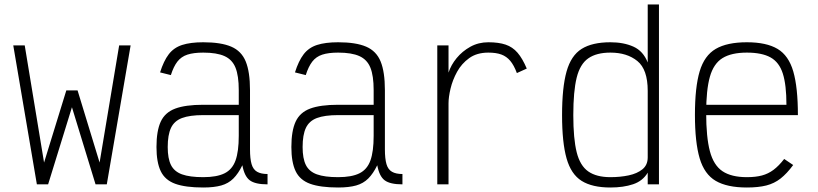

<svg xmlns="http://www.w3.org/2000/svg" viewBox="-20 -820 3640 854"><path d="M144 0 39 -618H90L176 -97L275 -418H325L423 -97L510 -618H561L455 0H405L300 -343L194 0Z M884 14Q805 14 759.5 -2.5Q714 -19 695 -58.5Q676 -98 676 -166Q676 -238 695 -279Q714 -320 759.5 -337Q805 -354 884 -354H1042V-419Q1042 -483 1027.5 -519Q1013 -555 978.5 -570.5Q944 -586 884 -586Q841 -586 813.5 -577Q786 -568 769 -546Q752 -524 740 -486L692 -498Q708 -549 730.5 -578.5Q753 -608 790 -620Q827 -632 884 -632Q963 -632 1008.5 -612.5Q1054 -593 1073 -546.5Q1092 -500 1092 -419V-156Q1092 -114 1099 -90Q1106 -66 1123.5 -56Q1141 -46 1170 -46V0Q1115 0 1091 -18Q1067 -36 1058 -85Q1040 -48 1018 -26Q996 -4 964 5Q932 14 884 14ZM884 -32Q944 -32 978.5 -49Q1013 -66 1027.5 -106Q1042 -146 1042 -216V-308H884Q824 -308 789.5 -295Q755 -282 740.5 -251Q726 -220 726 -166Q726 -115 740.5 -86Q755 -57 789.5 -44.5Q824 -32 884 -32Z M1484 14Q1405 14 1359.5 -2.5Q1314 -19 1295 -58.5Q1276 -98 1276 -166Q1276 -238 1295 -279Q1314 -320 1359.5 -337Q1405 -354 1484 -354H1642V-419Q1642 -483 1627.5 -519Q1613 -555 1578.5 -570.5Q1544 -586 1484 -586Q1441 -586 1413.5 -577Q1386 -568 1369 -546Q1352 -524 1340 -486L1292 -498Q1308 -549 1330.5 -578.5Q1353 -608 1390 -620Q1427 -632 1484 -632Q1563 -632 1608.5 -612.5Q1654 -593 1673 -546.5Q1692 -500 1692 -419V-156Q1692 -114 1699 -90Q1706 -66 1723.5 -56Q1741 -46 1770 -46V0Q1715 0 1691 -18Q1667 -36 1658 -85Q1640 -48 1618 -26Q1596 -4 1564 5Q1532 14 1484 14ZM1484 -32Q1544 -32 1578.5 -49Q1613 -66 1627.5 -106Q1642 -146 1642 -216V-308H1484Q1424 -308 1389.5 -295Q1355 -282 1340.5 -251Q1326 -220 1326 -166Q1326 -115 1340.5 -86Q1355 -57 1389.5 -44.5Q1424 -32 1484 -32Z M1925 0V-618H1975V-497Q1986 -531 2011 -561.5Q2036 -592 2072 -612Q2108 -632 2152 -632Q2198 -632 2229 -621.5Q2260 -611 2282 -585.5Q2304 -560 2323 -515L2279 -495Q2266 -530 2249.5 -549.5Q2233 -569 2210 -577.5Q2187 -586 2152 -586Q2101 -586 2067 -561.5Q2033 -537 2013 -500.5Q1993 -464 1984 -426Q1975 -388 1975 -360V0Z M2695 14Q2614 14 2567 -15.5Q2520 -45 2500 -115.5Q2480 -186 2480 -308Q2480 -431 2500 -502Q2520 -573 2567 -602.5Q2614 -632 2695 -632Q2754 -632 2797.5 -612.5Q2841 -593 2861 -542V-800H2911V0H2861V-52Q2839 -15 2796 -0.5Q2753 14 2695 14ZM2695 -32Q2739 -32 2776.5 -40Q2814 -48 2837.5 -67Q2861 -86 2861 -120V-416Q2861 -511 2815 -548.5Q2769 -586 2695 -586Q2633 -586 2596.5 -560.5Q2560 -535 2545 -474.5Q2530 -414 2530 -308Q2530 -203 2545 -143Q2560 -83 2596.5 -57.5Q2633 -32 2695 -32Z M3302 14Q3214 14 3163.5 -15.5Q3113 -45 3092 -116Q3071 -187 3071 -309Q3071 -432 3092 -502.5Q3113 -573 3163.5 -602.5Q3214 -632 3302 -632Q3389 -632 3438.5 -602.5Q3488 -573 3508.5 -502Q3529 -431 3529 -308H3100V-354H3478Q3478 -442 3462 -492.5Q3446 -543 3407.5 -564.5Q3369 -586 3302 -586Q3233 -586 3193.5 -561.5Q3154 -537 3137.5 -478.5Q3121 -420 3121 -318Q3121 -210 3137.5 -147.5Q3154 -85 3193.5 -58.5Q3233 -32 3302 -32Q3341 -32 3369 -39.5Q3397 -47 3420.5 -64.5Q3444 -82 3468 -113L3508 -86Q3480 -48 3452 -26Q3424 -4 3388.5 5Q3353 14 3302 14Z"/></svg>

Font: Victor Mono Thin
Style: Regular
Weight: 100
Monospace: yes
Designer: Rune Bjørnerås
Version: Version 1.561;gftools[0.9.30]